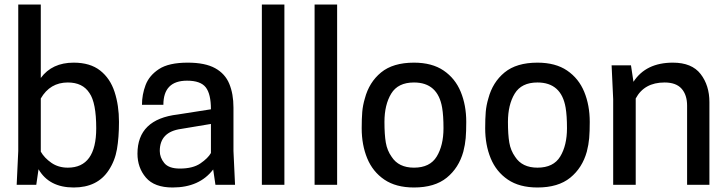

<svg xmlns="http://www.w3.org/2000/svg" viewBox="-20 -820 3224 852"><path d="M307 12Q198 12 151 -69L141 0H54L61 -150V-800H161V-474Q211 -542 307 -542Q380 -542 424.5 -507Q469 -472 488.5 -412Q508 -352 508 -279Q508 -210 499 -158Q490 -106 462 -64Q412 12 307 12ZM281 -76Q407 -76 407 -251Q407 -364 377 -407Q347 -454 281 -454Q202 -454 161 -383V-147Q177 -119 208 -97.5Q239 -76 281 -76Z M746 12Q665 12 627.5 -32Q590 -76 590 -138Q590 -291 769 -312L916 -335Q916 -403 893 -432.5Q870 -462 810 -462Q705 -462 705 -355H610Q610 -400 626 -442.5Q642 -485 685.5 -513.5Q729 -542 813 -542Q890 -542 934.5 -517.5Q979 -493 997.5 -448Q1016 -403 1016 -343V-150L1023 0H936L926 -68Q865 12 746 12ZM778 -72Q836 -72 869.5 -95Q903 -118 916 -141V-270L784 -248Q689 -235 689 -150Q689 -121 709 -96.5Q729 -72 778 -72Z M1242 0H1142V-800H1242Z M1476 0H1376V-800H1476Z M1817 12Q1737 12 1685.5 -23Q1634 -58 1609.5 -117.5Q1585 -177 1585 -251Q1585 -294 1587.5 -323.5Q1590 -353 1599 -383Q1618 -455 1671 -498.5Q1724 -542 1817 -542Q1897 -542 1948.5 -507Q2000 -472 2024.5 -412.5Q2049 -353 2049 -279Q2049 -236 2046.5 -207Q2044 -178 2036 -147Q2016 -75 1962.5 -31.5Q1909 12 1817 12ZM1817 -76Q1888 -76 1918 -125.5Q1948 -175 1948 -251Q1948 -307 1942 -342Q1923 -454 1817 -454Q1746 -454 1716 -404.5Q1686 -355 1686 -279Q1686 -223 1692 -187.5Q1698 -152 1718 -124Q1749 -76 1817 -76Z M2365 12Q2285 12 2233.5 -23Q2182 -58 2157.5 -117.5Q2133 -177 2133 -251Q2133 -294 2135.5 -323.5Q2138 -353 2147 -383Q2166 -455 2219 -498.5Q2272 -542 2365 -542Q2445 -542 2496.5 -507Q2548 -472 2572.5 -412.5Q2597 -353 2597 -279Q2597 -236 2594.5 -207Q2592 -178 2584 -147Q2564 -75 2510.5 -31.5Q2457 12 2365 12ZM2365 -76Q2436 -76 2466 -125.5Q2496 -175 2496 -251Q2496 -307 2490 -342Q2471 -454 2365 -454Q2294 -454 2264 -404.5Q2234 -355 2234 -279Q2234 -223 2240 -187.5Q2246 -152 2266 -124Q2297 -76 2365 -76Z M3128 0H3029V-351Q3029 -399 3004.5 -426.5Q2980 -454 2929 -454Q2839 -454 2801 -383V0H2701V-380L2694 -530H2780L2791 -457Q2846 -542 2966 -542Q3050 -542 3089 -491.5Q3128 -441 3128 -367Z"/></svg>

Font: Tanohe Sans Medium
Style: Regular
Weight: 500
Designer: Village Type and Design LLC
Foundry: Cooper Hewitt Smithsonian Design Museum
Version: Version 1.00;September 29, 2021;FontCreator 13.0.0.2655 64-b